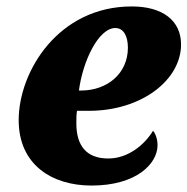

<svg xmlns="http://www.w3.org/2000/svg" viewBox="-20 -566 582 596"><path d="M264 10C405 10 469 -59 469 -115C469 -134 463 -151 455 -160C429 -117 378 -74 316 -74C249 -74 217 -113 217 -183C217 -196 217 -210 219 -222H256C420 -222 542 -318 542 -428C542 -502 485 -546 389 -546C161 -546 38 -344 38 -193C38 -55 141 10 264 10ZM232 -285H225C237 -377 286 -479 338 -479C363 -479 377 -455 377 -418C377 -337 312 -285 232 -285Z"/></svg>

Font: Noto Serif SemiCondensed Black
Style: Italic
Weight: 900
Width: 4
Italic angle: -12°
Designer: Monotype Design Team
Foundry: Monotype Imaging Inc.
Version: Version 2.014